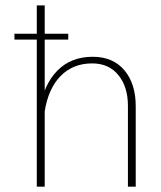

<svg xmlns="http://www.w3.org/2000/svg" viewBox="-20 -701 604 721"><path d="M236.3 -574.2H34.2V-552.2H236.3ZM147.9 0V-680.7H118.2V0ZM489.7 -302.2Q489.7 -386.7 447 -437.3Q404.3 -487.8 328.1 -487.8Q246.6 -487.8 195.1 -435.5Q143.6 -383.3 127.9 -285.6L147.5 -281.2Q161.1 -368.2 207.5 -415.5Q253.9 -462.9 326.2 -462.9Q388.7 -462.9 424.6 -418.9Q460.4 -375 460.4 -303.2V0H489.7Z"/></svg>

Font: Estedad-FD VF
Style: Regular
Weight: 100
Designer: Amin Abedi
Version: Version 7.3